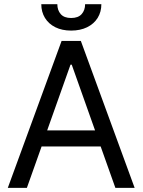

<svg xmlns="http://www.w3.org/2000/svg" viewBox="-20 -904 686 924"><path d="M17.6 0 276.4 -707H369.1L627.9 0H535.2L464.4 -199.2H180.2L109.4 0ZM437.5 -276.4 325.2 -592.8H319.3L207 -276.4ZM322.3 -756.8Q278.8 -756.8 246.3 -772.9Q213.9 -789.1 196.3 -817.9Q178.7 -846.7 178.7 -883.8H255.9Q255.9 -855 272.2 -836.2Q288.6 -817.4 322.3 -817.4Q356.4 -817.4 373 -836.2Q389.6 -855 389.6 -883.8H467.8Q467.8 -846.7 450 -817.9Q432.1 -789.1 399.2 -772.9Q366.2 -756.8 322.3 -756.8Z"/></svg>

Font: Pretendard GOV
Style: Regular
Weight: 400
Designer: Base glyphs from Inter by Rasmus Andersson; Hangeul glyphs from Noto Sans CJK(Source Han Sans) by Jang Soo-young and Kan
Foundry: Kil Hyung-jin
Version: Version 1.309